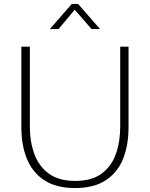

<svg xmlns="http://www.w3.org/2000/svg" viewBox="-20 -943 758 971"><path d="M359 8Q264 8 204 -31.5Q144 -71 116 -140Q88 -209 88 -299V-707H131V-303Q131 -226 154 -163.5Q177 -101 227.5 -64.5Q278 -28 360 -28Q444 -28 494 -65Q544 -102 566 -164.5Q588 -227 588 -303V-707H630V-299Q630 -209 602.5 -140Q575 -71 515 -31.5Q455 8 359 8ZM232 -796 343 -923H375L486 -796H443L358 -894L276 -796Z"/></svg>

Font: Onest Thin
Style: Regular
Weight: 250
Designer: Dmitri Voloshin, Andrey Kudryavtsev
Foundry: Dmitri Voloshin, Andrey Kudryavtsev
Version: Version 1.000;gftools[0.9.33]